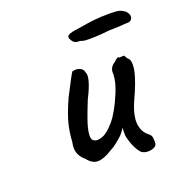

<svg xmlns="http://www.w3.org/2000/svg" viewBox="-101 -612 676 708"><g transform="rotate(-20 236.5 -257.5)"><path d="M338 -2Q328 -12 319.5 -29.5Q311 -47 305 -70Q303 -78 303.5 -90.5Q304 -103 303 -109Q300 -102 293.5 -93.5Q287 -85 281 -80Q277 -76 263 -64.5Q249 -53 235 -46Q202 -25 179 -24Q156 -23 137 -47Q121 -60 113.5 -77.5Q106 -95 112 -123Q114 -158 122 -191.5Q130 -225 155 -281Q176 -322 187 -342.5Q198 -363 201 -367Q216 -372 230 -366.5Q244 -361 246 -347Q252 -337 245 -312Q238 -287 220 -252Q206 -218 194 -184.5Q182 -151 180 -128Q178 -105 192 -100Q201 -95 221.5 -102Q242 -109 269 -140.5Q296 -172 323 -237Q331 -257 335 -272.5Q339 -288 340 -307Q338 -319 343.5 -329.5Q349 -340 361 -347Q365 -352 372 -356.5Q379 -361 381 -356L397 -357Q401 -358 403.5 -351.5Q406 -345 411 -341Q422 -332 418.5 -302Q415 -272 392 -218Q373 -177 366.5 -156Q360 -135 359 -115Q359 -97 364.5 -82Q370 -67 385 -54Q396 -47 397.5 -35.5Q399 -24 398 -12Q396 -3 385 1.5Q374 6 361 5.5Q348 5 338 -2ZM300 -458Q294 -458 285.5 -458.5Q277 -459 267 -463Q252 -463 246 -466.5Q240 -470 236 -477Q226 -492 235.5 -498.5Q245 -505 280 -509Q314 -515 340.5 -518Q367 -521 405 -521Q429 -521 440.5 -518Q452 -515 463 -506Q477 -491 472 -477.5Q467 -464 445 -466Q438 -465 418.5 -464Q399 -463 381 -463Q372 -462 349.5 -460Q327 -458 300 -458Z"/></g></svg>

Font: Caveat Medium
Style: Regular
Weight: 500
Designer: Pablo Impallari
Foundry: Pablo Impallari
Version: Version 2.000